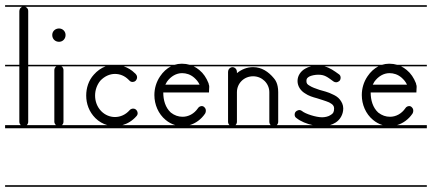

<svg xmlns="http://www.w3.org/2000/svg" viewBox="-22 -483 1655 735"><path d="M-2.5 226V232H135V226ZM-2.5 -463V-457H63.1C56.4 -454.6 52 -447.9 52 -440V-235H-2.5V-229H52V-17C52 -12.1 54 -7.3 57.9 -4H-2.5V8H135V-4H80.6C84 -7.3 86 -12.1 86 -17V-229H135V-235H86V-440C86 -445 85 -449 81 -453C79.3 -454.7 77.2 -456.1 74.8 -457H135V-463Z M229 -349C229 -363 218 -374 204 -374C189 -374 178 -363 178 -349C178 -334 189 -323 204 -323C218 -323 229 -334 229 -349ZM132.5 226V232H275V226ZM132.5 -235V-229H193.7C189.1 -225.9 186 -220.6 186 -215V-17C186 -12.1 188.6 -7.3 192.3 -4H132.5V8H275V-4H215.1C219 -7.3 221 -12.1 221 -17V-215C221 -219 219 -224 216 -227C215 -227.7 214.1 -228.4 213.1 -229H275V-235ZM132.5 -463V-457H275V-463Z M272.5 226V232H536V226ZM272.5 -463V-457H536V-463ZM388.9 -4H272.5V8H536V-4H446.7C466.5 -9.6 485.1 -21 500 -38C503 -41 505 -45 505 -50C505 -52 504 -53 504 -55C502 -61 497 -66 491 -67C485 -68 478 -66 474 -61C459 -44 439 -35 418 -35C400 -35 381 -42 366 -57C350 -73 342 -95 342 -117C342 -138 349 -158 362 -174C378 -191 398 -200 418 -200C437 -200 455 -193 470 -178L473 -175C477 -170 484 -168 490 -170C496 -171 500 -176 502 -182C504 -188 502 -195 498 -199C497 -201 495 -202 494 -203C481.7 -215.3 467.2 -223.9 451.7 -229H536V-235H414H272.5V-229H382.1C365.5 -222.7 349.9 -211.8 337 -197C317 -175 308 -146 308 -117C308 -86 319 -55 343 -31C356.4 -17.6 372.2 -8.7 388.9 -4Z M675 -203C691 -203 707 -198 721 -186C730 -178 737 -170 742 -159H611C613 -163 615 -166 617 -170C632 -191 653 -203 675 -203ZM533.5 226V232H818V226ZM533.5 -463V-457H818V-463ZM648.9 -4H533.5V8H818V-4H703.7C726.7 -10.7 747.9 -25.8 763 -48C766 -53 767 -60 765 -66C762 -72 757 -77 751 -77C745 -77 739 -74 736 -69C721 -47 699 -36 677 -36C661 -36 646 -41 632 -52C611 -71 603 -100 603 -129H778C778 -139 779 -145 779 -151C779 -154 778 -156 778 -159H777C777 -161 777 -163 776 -165C768 -185 757 -202 741 -215C734.3 -220.7 727 -225.3 719.5 -229H818V-235H703.9C694.8 -237.7 685.4 -239 676 -239H672C663.4 -239 654.9 -237.6 646.7 -235H533.5V-229H632.3C616.5 -220.8 602.2 -207.8 591 -191C576 -169 569 -144 569 -119C569 -83 584 -47 612 -24C623.2 -14.5 635.9 -7.9 648.9 -4Z M947 -226C923 -226 902 -217 885 -203V-207C885 -214 882 -220 877 -223C874 -225 871 -226 868 -226C865 -226 862 -225 859 -223C854 -220 851 -214 851 -207V-150V-130V-17C851 -12.1 853 -7.3 856.4 -4H815.5V8H1078V-4H1037.6C1041 -7.3 1043 -12.1 1043 -17V-130C1043 -164 1031 -178 1026 -184C1006 -208 980 -226 947 -226ZM815.5 226V232H1078V226ZM815.5 -235V-229H1078V-235ZM815.5 -463V-457H1078V-463ZM879.6 -4C883 -7.3 885 -12.1 885 -17V-130C885 -164 912 -191 947 -191C981 -191 1009 -164 1009 -130V-17C1009 -12.1 1011 -7.3 1014.4 -4Z M1075.5 226V232H1330V226ZM1075.5 -235V-229H1168.6C1160.7 -227.1 1153 -224.2 1146 -220C1130 -211 1117 -194 1117 -173C1117 -152 1130 -135 1145 -126C1159 -116 1176 -111 1191 -107C1206 -102 1224 -97 1238 -91C1245 -87 1250 -84 1253 -80C1256 -76 1257 -73 1257 -68C1257 -54 1253 -48 1244 -43C1236 -37 1222 -34 1211 -34C1188 -34 1147 -47 1134 -58C1129 -62 1123 -63 1117 -60C1114 -59 1106 -55 1106 -44C1106 -39 1108 -34 1113 -31C1129.2 -18 1152.1 -8.9 1175 -4H1075.5V8H1330V-4H1240.9C1248.4 -6.2 1255.9 -9.4 1263 -14C1279 -24 1292 -44 1292 -68C1292 -82 1286 -93 1279 -102C1272 -111 1262 -117 1253 -121C1234 -131 1214 -135 1201 -139C1186 -144 1172 -149 1163 -155C1154 -160 1151 -164 1151 -173C1151 -182 1154 -185 1162 -190C1170 -194 1184 -197 1196 -197C1221 -197 1230 -189 1255 -171C1258 -169 1261 -168 1265 -168C1270 -168 1275 -171 1279 -175C1281 -178 1282 -182 1282 -185C1282 -191 1280 -196 1275 -199C1256.7 -212.2 1240.5 -223.7 1220.2 -229H1330V-235ZM1075.5 -463V-457H1330V-463Z M1469 -203C1485 -203 1501 -198 1515 -186C1524 -178 1531 -170 1536 -159H1405C1407 -163 1409 -166 1411 -170C1426 -191 1447 -203 1469 -203ZM1327.5 226V232H1612V226ZM1327.5 -463V-457H1612V-463ZM1442.9 -4H1327.5V8H1612V-4H1497.7C1520.7 -10.7 1541.9 -25.8 1557 -48C1560 -53 1561 -60 1559 -66C1556 -72 1551 -77 1545 -77C1539 -77 1533 -74 1530 -69C1515 -47 1493 -36 1471 -36C1455 -36 1440 -41 1426 -52C1405 -71 1397 -100 1397 -129H1572C1572 -139 1573 -145 1573 -151C1573 -154 1572 -156 1572 -159H1571C1571 -161 1571 -163 1570 -165C1562 -185 1551 -202 1535 -215C1528.3 -220.7 1521 -225.3 1513.5 -229H1612V-235H1497.9C1488.8 -237.7 1479.4 -239 1470 -239H1466C1457.4 -239 1448.9 -237.6 1440.7 -235H1327.5V-229H1426.3C1410.5 -220.8 1396.2 -207.8 1385 -191C1370 -169 1363 -144 1363 -119C1363 -83 1378 -47 1406 -24C1417.2 -14.5 1429.9 -7.9 1442.9 -4Z"/></svg>

Font: LetsTraceRuled
Style: Medium
Weight: 500
Version: Version 003.000